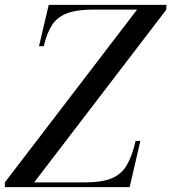

<svg xmlns="http://www.w3.org/2000/svg" viewBox="-70 -770 704 790"><path d="M-50 0V-19.5L494 -730.5H314Q246 -730.5 205.8 -715.2Q165.5 -700 144 -666.8Q122.5 -633.5 110 -580H90.5L130.5 -750H614.5V-730.5L70.5 -19.5H280.5Q349 -19.5 389 -36Q429 -52.5 451.2 -89.8Q473.5 -127 488 -190H507.5L463.5 0Z"/></svg>

Font: Bodoni Moda
Style: Italic
Weight: 400
Italic angle: -13°
Designer: Owen Earl
Foundry: indestructible type
Version: Version 2.005